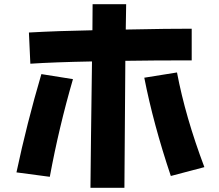

<svg xmlns="http://www.w3.org/2000/svg" viewBox="-20 -834 1040 911"><path d="M949.7 -41 790.5 1Q707.5 -246.1 664.6 -465.3L819.8 -490.2Q859.4 -280.3 949.7 -41ZM578.6 -814 576.7 -693.8Q788.1 -698.2 889.6 -697.8V-547.4Q726.6 -547.9 574.7 -545.4L570.3 57.1H409.2Q410.6 -116.7 416.5 -542.5Q235.4 -539.1 124 -531.7L117.2 -679.7Q255.9 -687.5 418.5 -690.4Q418.9 -737.3 419.4 -814ZM326.2 -458.5Q259.8 -230.5 216.3 4.9L58.1 -16.1Q107.4 -248.5 176.3 -482.4Z"/></svg>

Font: Droid Sans
Style: Regular
Weight: 400
Foundry: Ascender Corporation
Version: Version 1.00 build 114